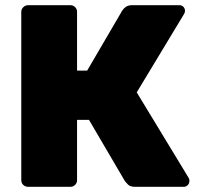

<svg xmlns="http://www.w3.org/2000/svg" viewBox="-20 -720 767 740"><path d="M88 0Q78 0 70 -7Q62 -14 62 -26V-674Q62 -685 70 -692.5Q78 -700 88 -700H251Q262 -700 269.5 -692.5Q277 -685 277 -674V-448H316L451 -679Q456 -687 465 -693.5Q474 -700 489 -700H672Q681 -700 687 -693.5Q693 -687 693 -678Q693 -673 690 -667L507 -364L708 -33Q710 -30 710 -22Q710 -13 703.5 -6.5Q697 0 688 0H500Q482 0 473.5 -8.5Q465 -17 462 -21L323 -258H277V-26Q277 -15 269.5 -7.5Q262 0 251 0Z"/></svg>

Font: Rubik Light ExtraBold
Style: Regular
Weight: 800
Version: Version 2.104